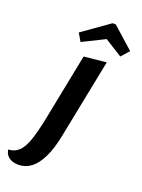

<svg xmlns="http://www.w3.org/2000/svg" viewBox="-279 -822 811 1099"><g transform="rotate(20 126.0 -273.0)"><path d="M-22 200Q-55 200 -77.5 185Q-100 170 -106 138Q-67 136 -41.5 111.5Q-16 87 2 34.5Q20 -18 37 -102L118 -510L254 -524L159 -47Q142 41 115 95.5Q88 150 54 175Q20 200 -22 200ZM73 -582 45 -630 209 -746H228L358 -630L315 -582L208 -649Z"/></g></svg>

Font: Sansita Swashed Light Medium
Style: Regular
Weight: 500
Version: Version 1.003